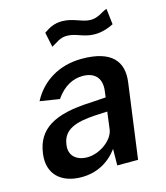

<svg xmlns="http://www.w3.org/2000/svg" viewBox="-110 -806 776 900"><g transform="rotate(-15 278.5 -356.0)"><path d="M500 -645 491 -722C466 -714 444 -691 407 -691C366 -691 329 -720 274 -720C236 -720 211 -706 185 -688L200 -616C228 -630 243 -648 279 -648C324 -648 353 -621 408 -621C446 -621 479 -634 500 -645ZM175 10C246 10 307 -20 351 -80L350 0H451L500 -362C514 -462 463 -526 318 -526C206 -526 120 -470 76 -385L171 -370C209 -425 255 -447 301 -447C361 -447 391 -412 384 -354L380 -322L305 -317C127 -310 43 -258 28 -144C14 -46 77 10 175 10ZM225 -73C173 -73 137 -103 145 -155C154 -228 217 -247 308 -253L370 -256L359 -171C351 -120 284 -73 225 -73Z"/></g></svg>

Font: United Sans SemiBold
Style: Italic
Weight: 600
Italic angle: -8°
Designer: Pablo Impallari, Rodrigo Fuenzalida (Modified by Dan O. Williams)
Version: Version 1.000;PS 001.000;hotconv 1.0.88;makeotf.lib2.5.64775